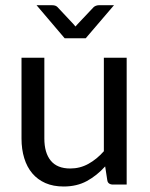

<svg xmlns="http://www.w3.org/2000/svg" viewBox="-20 -695 565 723"><path d="M61 0ZM147 -477.5V-173.3Q147 -119.6 171.1 -90.1Q195.3 -60.5 244.6 -60.5Q281.2 -60.5 312.7 -77.9Q344.2 -95.2 371.1 -125.5V-477.5H457V0H405.3Q396.5 0 390.6 -4.2Q384.8 -8.3 383.8 -17.6L376 -68.4Q345.2 -34.2 307.4 -13.4Q269.5 7.3 219.7 7.3Q180.7 7.3 151.1 -5.6Q121.6 -18.6 101.6 -42.2Q81.5 -65.9 71.3 -99.4Q61 -132.8 61 -173.3V-477.5ZM117.7 -675.3H177.2Q189.5 -675.3 196.3 -668.5L256.3 -604.5Q260.3 -600.1 264.2 -595.2L272.5 -604.5L332.5 -668Q335.4 -670.9 340.8 -673.1Q346.2 -675.3 351.6 -675.3H409.2L302.7 -550.8H223.6Z"/></svg>

Font: Carlito
Style: Regular
Weight: 400
Designer: Lukasz Dziedzic
Foundry: tyPoland Lukasz Dziedzic
Version: Version 1.104